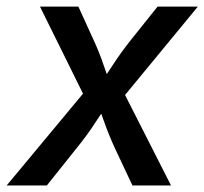

<svg xmlns="http://www.w3.org/2000/svg" viewBox="-38 -566 623 586"><path d="M-17.6 0 250 -321.8 235.8 -238.8 84 -545.9H201.2L246.6 -446.3Q265.6 -405.3 278.1 -367.7Q290.5 -330.1 305.2 -294.9H255.9Q282.2 -330.1 306.4 -367.7Q330.6 -405.3 363.3 -446.3L442.9 -545.9H565.9L310.5 -235.8L323.2 -316.4L483.9 0H366.2L311.5 -116.2Q293 -156.7 280.3 -193.4Q267.6 -230 252.9 -264.2H302.7Q277.3 -230 253.9 -193.4Q230.5 -156.7 197.8 -116.2L105 0Z"/></svg>

Font: Inter Medium
Style: Italic
Weight: 500
Italic angle: -9.3988°
Designer: Rasmus Andersson
Foundry: rsms
Version: Version 4.001;git-66647c0bb